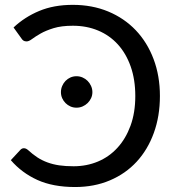

<svg xmlns="http://www.w3.org/2000/svg" viewBox="-20 -744 711 772"><path d="M76 -148Q84.5 -148 93 -140.5Q111.5 -123.5 130.2 -111.2Q149 -99 170.8 -91Q192.5 -83 218 -79.2Q243.5 -75.5 276 -75.5Q328.5 -75.5 373.8 -94.5Q419 -113.5 452.2 -149.8Q485.5 -186 504.8 -238.5Q524 -291 524 -358Q524 -424 505.5 -476.5Q487 -529 453.8 -565.5Q420.5 -602 374.5 -621.2Q328.5 -640.5 273 -640.5Q227 -640.5 195.5 -630.8Q164 -621 143 -609Q122 -597 109 -587.2Q96 -577.5 87 -577.5Q79 -577.5 74.2 -580.8Q69.5 -584 66.5 -589L34.5 -633.5Q79 -675.5 137.8 -700Q196.5 -724.5 272.5 -724.5Q350.5 -724.5 415 -697.8Q479.5 -671 525.8 -622.5Q572 -574 597.5 -506.5Q623 -439 623 -358Q623 -277 598.5 -209.5Q574 -142 529.5 -93.8Q485 -45.5 422 -18.8Q359 8 282 8Q193 8 130.2 -20.5Q67.5 -49 23.5 -100L62 -141.5Q68 -148 76 -148ZM351.5 -373.5Q351.5 -360.5 346.2 -349.2Q341 -338 332.2 -329.5Q323.5 -321 312 -316Q300.5 -311 287.5 -311Q274.5 -311 263.2 -316Q252 -321 243.5 -329.5Q235 -338 230 -349.2Q225 -360.5 225 -373.5Q225 -386.5 230 -398.2Q235 -410 243.5 -418.8Q252 -427.5 263.2 -432.5Q274.5 -437.5 287.5 -437.5Q300.5 -437.5 312 -432.5Q323.5 -427.5 332.2 -418.8Q341 -410 346.2 -398.2Q351.5 -386.5 351.5 -373.5Z"/></svg>

Font: Lato 2
Style: Regular
Weight: 400
Designer: Lukasz Dziedzic with Adam Twardoch and Botio Nikoltchev
Foundry: tyPoland Lukasz Dziedzic
Version: Version 2.015; 2015-08-06; http://www.latofonts.com/